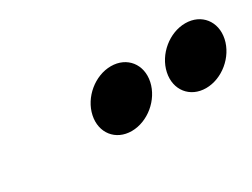

<svg xmlns="http://www.w3.org/2000/svg" viewBox="-31 -964 695 530"><g transform="rotate(-30 316.5 -699.0)"><path d="M321.6 -791C270.6 -791 220.9 -750 210.1 -699C199.2 -648 231.5 -607 282.5 -607C333.5 -607 383.2 -648 394.1 -699C404.9 -750 372.6 -791 321.6 -791ZM558.6 -791C507.6 -791 457.9 -750 447.1 -699C436.2 -648 468.5 -607 519.5 -607C570.5 -607 620.2 -648 631.1 -699C641.9 -750 609.6 -791 558.6 -791Z"/></g></svg>

Font: Hussar Nova
Style: 76
Weight: 700
Foundry: Cannot Into Space Fonts
Version: Version 0.99